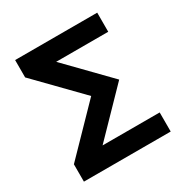

<svg xmlns="http://www.w3.org/2000/svg" viewBox="-161 -828 923 958"><g transform="rotate(-30 300.0 -348.5)"><path d="M50 0H550V-110H221L457 -353L229 -587H529V-697H56V-597L295 -352L50 -100Z"/></g></svg>

Font: CommitMonoV142 ExtLt
Style: Regular
Weight: 200
Monospace: yes
Designer: Eigil Nikolajsen
Foundry: Eigil Nikolajsen
Version: Version 1.142